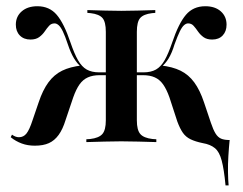

<svg xmlns="http://www.w3.org/2000/svg" viewBox="-20 -447 763 604"><path d="M89.5 11.3Q66.9 11.3 48.4 4.4Q29.8 -2.4 13.7 -15.3L17.7 -23.4Q29 -15.3 39.5 -15.3Q54 -15.3 63.3 -27Q72.6 -38.7 82.3 -68.5L101.6 -125Q114.5 -163.7 132.3 -187.9Q150 -212.1 175.4 -224.6Q200.8 -237.1 237.9 -241.1L237.1 -234.7Q223.4 -246 212.9 -263.3Q202.4 -280.6 193.5 -307.3Q184.7 -333.9 177.8 -348Q171 -362.1 164.5 -367.7Q158.1 -373.4 151.6 -373.4Q141.1 -373.4 134.3 -365.7Q127.4 -358.1 120.6 -348Q113.7 -337.9 103.2 -330.2Q92.7 -322.6 75.8 -322.6Q54.8 -322.6 42.3 -335.5Q29.8 -348.4 29.8 -369.4Q29.8 -395.2 48.4 -411.3Q66.9 -427.4 97.6 -427.4Q135.5 -427.4 158.5 -400.4Q181.5 -373.4 201.6 -313.7Q213.7 -278.2 225.4 -257.7Q237.1 -237.1 252.8 -228.2Q268.5 -219.4 291.9 -219.4H329.8V-210.5H293.5Q271.8 -210.5 256.5 -203.6Q241.1 -196.8 230.2 -181.5Q219.4 -166.1 210.5 -141.1L186.3 -69.4Q177.4 -40.3 164.5 -22.6Q151.6 -4.8 133.9 3.2Q116.1 11.3 89.5 11.3ZM689.5 136.3Q684.7 85.5 677.4 58.1Q670.2 30.6 656 19Q641.9 7.3 617.7 3.2Q594.4 -1.6 579.4 -8.9Q564.5 -16.1 555.2 -29.4Q546 -42.7 537.9 -64.5L512.9 -141.1Q504 -166.1 493.1 -181.5Q482.3 -196.8 466.9 -203.6Q451.6 -210.5 429.8 -210.5H393.5V-219.4H431.5Q454.8 -219.4 470.6 -228.2Q486.3 -237.1 498 -257.7Q509.7 -278.2 521.8 -313.7Q541.9 -373.4 564.9 -400.4Q587.9 -427.4 625.8 -427.4Q656.5 -427.4 674.6 -411.3Q692.7 -395.2 692.7 -369.4Q692.7 -348.4 680.6 -335.5Q668.5 -322.6 647.6 -322.6Q630.6 -322.6 620.2 -330.2Q609.7 -337.9 602.8 -348Q596 -358.1 589.1 -365.7Q582.3 -373.4 571.8 -373.4Q565.3 -373.4 558.9 -367.7Q552.4 -362.1 545.6 -348Q538.7 -333.9 529 -307.3Q521 -280.6 510.5 -263.3Q500 -246 485.5 -234.7V-241.1Q522.6 -237.1 548 -224.6Q573.4 -212.1 591.1 -187.9Q608.9 -163.7 621.8 -125L643.5 -60.5Q650.8 -38.7 658.1 -27Q665.3 -15.3 675.4 -10.9Q685.5 -6.5 702.4 -6.5Q700 17.7 698.4 44Q696.8 70.2 697.2 94.4Q697.6 118.5 699.2 136.3ZM312.9 -207.3V-346.8Q312.9 -378.2 302.4 -390.3Q291.9 -402.4 265.3 -405.6L254.8 -406.5V-415.3Q286.3 -414.5 310.9 -413.7Q335.5 -412.9 361.3 -412.9Q387.9 -412.9 412.5 -413.7Q437.1 -414.5 468.5 -415.3V-406.5L458.1 -405.6Q431.5 -402.4 421 -390.3Q410.5 -378.2 410.5 -346.8V-207.3ZM361.3 -2.4Q334.7 -2.4 308.9 -1.6Q283.1 -0.8 251.6 0V-8.9L263.7 -9.7Q291.1 -12.9 302 -25.4Q312.9 -37.9 312.9 -68.5V-207.3H410.5V-68.5Q410.5 -37.9 421.4 -25.4Q432.3 -12.9 459.7 -9.7L471.8 -8.9V0Q440.3 -0.8 414.9 -1.6Q389.5 -2.4 361.3 -2.4Z"/></svg>

Font: Playfair 144pt SemiCondensed SemiBold
Style: Regular
Weight: 600
Width: 4
Designer: Claus Eggers Sørensen
Foundry: Claus Eggers Sørensen
Version: Version 2.203